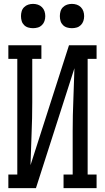

<svg xmlns="http://www.w3.org/2000/svg" viewBox="-20 -968 540 988"><path d="M23 0V-70H69V-665H23V-735H193V-665H146V-441Q146 -360 142.5 -279.5Q139 -199 137 -118L335 -735H477V-665H431V-70H477V0H307V-70H354V-294Q354 -375 357.5 -455.5Q361 -536 363 -617L165 0ZM350 -823Q337 -823 325 -826.5Q313 -830 304 -839Q295 -848 291.5 -860Q288 -872 288 -885Q288 -898 291.5 -910Q295 -922 304 -931Q313 -940 325 -944Q337 -948 350 -948Q363 -948 375 -944Q387 -940 396 -931Q405 -922 409 -910Q413 -898 413 -885Q413 -872 409 -860Q405 -848 396 -839Q387 -830 375 -826.5Q363 -823 350 -823ZM150 -823Q137 -823 125 -826.5Q113 -830 104 -839Q95 -848 91.5 -860Q88 -872 88 -885Q88 -898 91.5 -910Q95 -922 104 -931Q113 -940 125 -944Q137 -948 150 -948Q163 -948 175 -944Q187 -940 196 -931Q205 -922 209 -910Q213 -898 213 -885Q213 -872 209 -860Q205 -848 196 -839Q187 -830 175 -826.5Q163 -823 150 -823Z"/></svg>

Font: Iosevka Slab
Style: Regular
Weight: 400
Monospace: yes
Designer: Belleve Invis
Foundry: Belleve Invis
Version: Version 11.2.4; ttfautohint (v1.8.3)